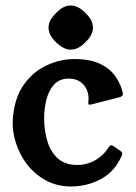

<svg xmlns="http://www.w3.org/2000/svg" viewBox="-20 -665 492 696"><path d="M237 11Q188 11 147.5 -10.5Q107 -32 79 -68Q51 -104 37 -149Q23 -194 27 -241Q34 -314 68 -360.5Q102 -407 151 -429Q200 -451 249 -451Q307 -451 343 -433.5Q379 -416 398.5 -388Q418 -360 425 -329Q428 -317 415 -313L314 -287Q310 -286 305 -285.5Q300 -285 300 -291Q300 -295 300.5 -298.5Q301 -302 301 -308Q301 -327 293 -343Q285 -359 269.5 -369.5Q254 -380 229 -380Q196 -380 176.5 -359Q157 -338 148.5 -305Q140 -272 140 -236Q140 -193 151.5 -154Q163 -115 189.5 -91Q216 -67 260 -67Q295 -67 325 -84Q355 -101 374 -131Q381 -143 392 -135L419 -116Q426 -111 421 -100Q396 -43 346 -16Q296 11 237 11ZM235.8 -645Q264 -645 289.8 -617.8Q317 -592 317 -565Q317 -538 289.8 -512.2Q264 -485 236.1 -485Q210.9 -485 183 -512Q156 -537.3 156 -565.3Q156 -592 183.2 -617.8Q209 -645 235.8 -645Z"/></svg>

Font: Young Serif Light
Style: Regular
Weight: 300
Designer: Bastien Sozeau
Foundry: NBR — Bastien Sozeau
Version: Version 5.001